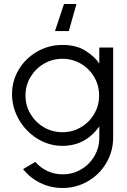

<svg xmlns="http://www.w3.org/2000/svg" viewBox="-20 -724 634 957"><path d="M544 -487V-38Q544 30 510 88Q476 146 418 179.5Q360 213 292 213Q233 213 181.5 188Q130 163 95 119L156 83Q181 112 216.5 128.5Q252 145 292 145Q342 145 384 120.5Q426 96 450.5 54Q475 12 475 -38V-94Q406 3 291 3Q224 3 166 -33Q108 -69 74 -128.5Q40 -188 40 -255Q40 -322 74 -378Q108 -434 165.5 -467Q223 -500 291 -500Q361 -500 407 -470.5Q453 -441 475 -407V-487ZM474 -248Q474 -298 449.5 -340Q425 -382 383 -406.5Q341 -431 291 -431Q241 -431 199 -406.5Q157 -382 132 -340Q107 -298 107 -248Q107 -198 132 -156Q157 -114 199 -89.5Q241 -65 291 -65Q341 -65 383 -89.5Q425 -114 449.5 -156Q474 -198 474 -248ZM299 -704H361L323 -569H254Z"/></svg>

Font: Sulphur Point
Style: Regular
Weight: 400
Designer: Noponies / Dale Sattler
Foundry: Noponies
Version: Version 1.000; ttfautohint (v1.8)